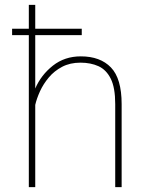

<svg xmlns="http://www.w3.org/2000/svg" viewBox="-20 -770 602 790"><path d="M316.4 -651.9V-625.5H125V-405.8Q148.9 -461.4 197.5 -499.8Q246.1 -538.1 312.5 -538.1Q392.6 -538.1 436.5 -492.4Q480.5 -446.8 480.5 -341.8V0H454.1V-341.8Q454.1 -409.2 435.8 -446Q417.5 -482.9 385.3 -497.6Q353 -512.2 311 -512.2Q268.1 -512.2 235.6 -495.1Q203.1 -478 180.7 -451.2Q158.2 -424.3 144.5 -394.3Q130.9 -364.3 125 -338.4V0H98.6V-625.5H29.8V-651.9H98.6V-750H125V-651.9Z"/></svg>

Font: Vazirmatn RD FD Thin
Style: Regular
Weight: 100
Designer: Saber Rastikerdar
Foundry: Saber Rastikerdar
Version: Version 33.003